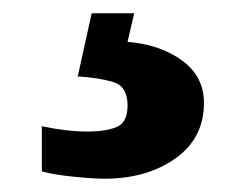

<svg xmlns="http://www.w3.org/2000/svg" viewBox="-20 -29 373 289"><path d="M137 240Q121 240 91 237Q61 234 43 229V161Q81 169 111 169Q140 169 156 162Q172 155 172 130Q172 101 150.5 94.5Q129 88 97 86L118 -9H182L172 34Q221 38 254 62Q287 86 287 126Q287 179 244 209.5Q201 240 137 240Z"/></svg>

Font: Noto Serif Tamil Black
Style: Italic
Weight: 900
Italic angle: -12°
Designer: Indian Type Foundry, Tom Grace, and the Monotype Design Team
Foundry: Monotype Imaging Inc.
Version: Version 2.003; ttfautohint (v1.8.4.7-5d5b)